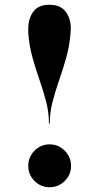

<svg xmlns="http://www.w3.org/2000/svg" viewBox="-20 -778 417 808"><path d="M277 -639Q272.5 -584.5 258.8 -535.5Q245 -486.5 229 -440.8Q213 -395 201.2 -350Q189.5 -305 189.5 -258H186Q186 -305 174.2 -350Q162.5 -395 146.5 -440.8Q130.5 -486.5 116.8 -535.5Q103 -584.5 99 -639Q98.5 -644.5 98.8 -649Q99 -653.5 99 -658Q99 -700 120.2 -729Q141.5 -758 188 -758Q234.5 -758 256.2 -729Q278 -700 278 -658Q278 -653.5 277.5 -649Q277 -644.5 277 -639ZM99 -80Q99 -117 125.2 -143.8Q151.5 -170.5 189 -170.5Q226 -170.5 252.5 -143.8Q279 -117 279 -80Q279 -43 252.5 -16.5Q226 10 189 10Q151.5 10 125.2 -16.5Q99 -43 99 -80Z"/></svg>

Font: Bodoni* 48pt
Style: Bold
Weight: 700
Version: Version 2.3